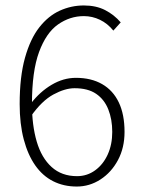

<svg xmlns="http://www.w3.org/2000/svg" viewBox="-20 -671 519 703"><path d="M261 12Q213 12 174.5 -7.5Q136 -27 109 -65.5Q82 -104 67 -160.5Q52 -217 52 -290Q52 -390 71.5 -459.5Q91 -529 124 -571Q157 -613 199 -632Q241 -651 287 -651Q332 -651 365 -634Q398 -617 422 -589L395 -559Q374 -585 346 -598.5Q318 -612 287 -612Q236 -612 192.5 -581.5Q149 -551 123 -480.5Q97 -410 97 -290Q97 -212 114.5 -152.5Q132 -93 169 -59.5Q206 -26 262 -26Q299 -26 328.5 -47.5Q358 -69 374.5 -105.5Q391 -142 391 -188Q391 -234 376.5 -270.5Q362 -307 332 -327.5Q302 -348 253 -348Q218 -348 175.5 -325Q133 -302 93 -245V-292Q126 -335 169 -360.5Q212 -386 258 -386Q314 -386 354 -363Q394 -340 415 -296Q436 -252 436 -188Q436 -130 412 -85Q388 -40 348 -14Q308 12 261 12Z"/></svg>

Font: Mada Light
Style: Regular
Weight: 300
Designer: Khaled Hosny
Version: Version 1.5